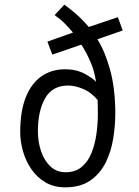

<svg xmlns="http://www.w3.org/2000/svg" viewBox="-20 -795 600 826"><path d="M260 11Q212 11 175.5 -10.5Q139 -32 115 -67Q91 -102 79 -144Q67 -186 67 -226Q67 -318 91.5 -378Q116 -438 159.5 -467.5Q203 -497 260 -497Q308 -497 343.5 -478Q379 -459 393 -443Q387 -487 370 -527Q353 -567 330 -603L205 -560L184 -616L294 -655Q277 -675 259.5 -693Q242 -711 215 -730L257 -775Q275 -762 303 -738.5Q331 -715 362 -679L487 -721L508 -664L399 -626Q431 -576 453.5 -495Q476 -414 476 -306Q476 -254 467 -198.5Q458 -143 434.5 -95.5Q411 -48 368.5 -18.5Q326 11 260 11ZM262 -54Q304 -54 331 -76.5Q358 -99 373 -135.5Q388 -172 394.5 -216.5Q401 -261 401 -306Q401 -335 400.5 -346Q400 -357 400 -365Q372 -398 337.5 -412.5Q303 -427 273 -427Q205 -427 174 -372Q143 -317 143 -231Q143 -184 157 -143.5Q171 -103 197.5 -78.5Q224 -54 262 -54Z"/></svg>

Font: Ubuntu Sans Mono
Style: Regular
Weight: 400
Monospace: yes
Designer: Dalton Maag Ltd
Foundry: Dalton Maag Ltd
Version: Version 1.006